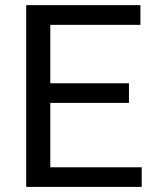

<svg xmlns="http://www.w3.org/2000/svg" viewBox="-20 -731 608 751"><path d="M534.2 -76.7V0H82.5V-710.9H529.3V-633.8H176.8V-405.3H484.4V-328.6H176.8V-76.7Z"/></svg>

Font: Vazirmatn UI FD
Style: Regular
Weight: 400
Designer: Saber Rastikerdar
Foundry: Saber Rastikerdar
Version: Version 33.003